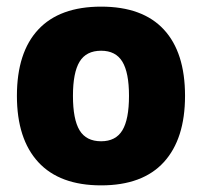

<svg xmlns="http://www.w3.org/2000/svg" viewBox="-20 -551 609 579"><path d="M285 8Q160 8 95.5 -62Q31 -132 31 -262Q31 -393 95.5 -462Q160 -531 285 -531Q410 -531 474 -462Q538 -393 538 -262Q538 -132 474 -62Q410 8 285 8ZM285 -125Q329 -125 349 -158Q369 -191 369 -262Q369 -332 349 -365Q329 -398 285 -398Q240 -398 220 -365Q200 -332 200 -262Q200 -191 220 -158Q240 -125 285 -125Z"/></svg>

Font: Asap ExtraBold
Style: Regular
Weight: 800
Designer: Pablo Cosgaya
Foundry: Omnibus-Type
Version: Version 3.001; ttfautohint (v1.8.4.7-5d5b)